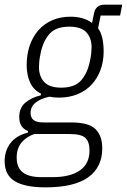

<svg xmlns="http://www.w3.org/2000/svg" viewBox="-36 -596 547 828"><path d="M405 44Q405 125 344.5 168.5Q284 212 160 212Q72 212 28 185.5Q-16 159 -16 99Q-16 55 8.5 22Q33 -11 84 -24L85 -31Q47 -45 47 -91Q47 -130 72.5 -152.5Q98 -175 140 -185L141 -192Q108 -208 93.5 -241Q79 -274 79 -315Q79 -362 92.5 -400.5Q106 -439 130.5 -466.5Q155 -494 190 -509Q225 -524 268 -524Q297 -524 320.5 -517Q344 -510 361 -497L370 -541Q378 -576 416 -576H491L482 -529H398L387 -474Q400 -456 405.5 -430.5Q411 -405 411 -374Q411 -331 397.5 -294.5Q384 -258 359.5 -231.5Q335 -205 299 -190Q263 -175 218 -175Q207 -175 197 -176Q187 -177 177 -179Q96 -161 96 -109Q96 -89 108.5 -78.5Q121 -68 152 -68H271Q346 -68 375.5 -39.5Q405 -11 405 44ZM350 53Q350 16 332.5 -1Q315 -18 265 -18H112Q77 -6 56.5 19Q36 44 36 83Q36 128 63 148Q90 168 143 168H189Q267 168 308.5 139Q350 110 350 53ZM228 -218Q285 -218 312.5 -248Q340 -278 351 -329Q356 -351 357.5 -366.5Q359 -382 359 -392Q359 -432 336.5 -456.5Q314 -481 263 -481Q206 -481 178.5 -451Q151 -421 140 -370Q135 -348 133.5 -332.5Q132 -317 132 -307Q132 -267 154.5 -242.5Q177 -218 228 -218Z"/></svg>

Font: IBM Plex Sans Cond Light
Style: Italic
Weight: 300
Width: 3
Italic angle: -11°
Designer: Mike Abbink, Paul van der Laan, Pieter van Rosmalen
Foundry: Bold Monday
Version: Version 1.3